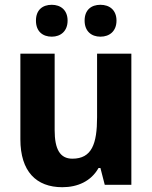

<svg xmlns="http://www.w3.org/2000/svg" viewBox="-20 -771 635 801"><path d="M130 -685C130 -640 158 -618 196 -618C233 -618 262 -641 262 -685C262 -729 233 -751 196 -751C158 -751 130 -730 130 -685ZM333 -685C333 -641 361 -618 399 -618C437 -618 466 -641 466 -685C466 -729 437 -751 399 -751C361 -751 333 -730 333 -685ZM528 -547H385V-282C385 -171 363 -109 282 -109C230 -109 208 -149 208 -228V-547H65V-190C65 -56 131 10 240 10C304 10 360 -15 391 -70H399L417 0H528Z"/></svg>

Font: Noto Sans Lao Looped SemiCondensed
Style: Bold
Weight: 700
Width: 4
Designer: Mark Frömberg, Ben Mitchell
Foundry: The Fontpad Ltd
Version: Version 1.002